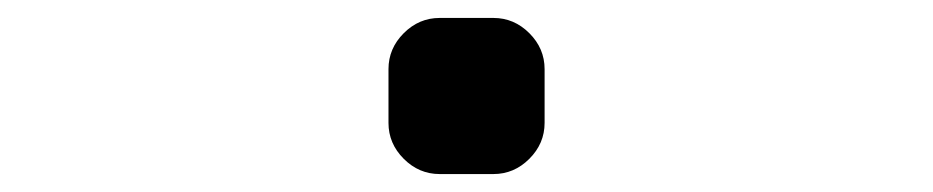

<svg xmlns="http://www.w3.org/2000/svg" viewBox="-20 -467 1040 214"><path d="M470 -273Q447 -273 430 -290Q413 -307 413 -330V-390Q413 -413 430 -430Q447 -447 470 -447H530Q553 -447 570 -430Q587 -413 587 -390V-330Q587 -307 570 -290Q553 -273 530 -273Z"/></svg>

Font: Rounded Mplus 1c Bold
Style: Bold
Weight: 700
Version: Version 1.059.20150529